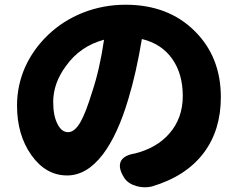

<svg xmlns="http://www.w3.org/2000/svg" viewBox="-20 -764 1006 812"><path d="M557 23Q522 13 506 -11Q480 -51 489.5 -78Q499 -105 545 -114Q546 -114 547 -114Q642 -137 696 -199Q753 -264 753 -358Q753 -452 708 -515.5Q663 -579 580 -599Q556 -455 523 -346Q478 -194 415 -111Q347 -22 264 -22Q174 -22 113 -107.5Q52 -193 52 -318Q52 -403 87 -482Q122 -558 184 -617Q247 -677 330 -710Q416 -744 511 -744Q693 -744 805 -631Q914 -522 914 -353Q914 -214 842 -118Q767 -18 621 25Q589 32 557 23ZM268 -205Q296 -205 321 -249Q343 -288 370 -376Q402 -472 420 -596Q319 -569 259 -485Q205 -412 205 -333Q205 -273 224 -238Q241 -205 268 -205Z"/></svg>

Font: GenSenRounded TW H
Style: Regular
Weight: 900
Version: Version 1.501;PS 1;hotconv 16.6.51;makeotf.lib2.5.65220